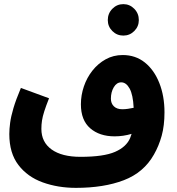

<svg xmlns="http://www.w3.org/2000/svg" viewBox="-20 -720 857 928"><path d="M347 188Q260 188 186.5 161.5Q113 135 69 77.5Q25 20 25 -72Q25 -96 29 -126.5Q33 -157 45 -197.5Q57 -238 81 -295L217 -245Q202 -207 194 -182Q186 -157 183 -137.5Q180 -118 180 -97Q180 -33 229.5 2.5Q279 38 369 38Q481 38 536 14Q591 -10 609 -53Q613 -63 616 -73Q576 -61 534 -61Q461 -61 416 -100Q371 -139 371 -216Q371 -260 385.5 -302.5Q400 -345 427 -379Q454 -413 491 -433.5Q528 -454 573 -454Q635 -454 680 -418Q725 -382 750 -319Q775 -256 775 -177Q775 -113 761.5 -64Q748 -15 724 27Q675 114 578.5 151Q482 188 347 188ZM516 -243Q516 -220 530.5 -206Q545 -192 571 -192Q584 -192 598 -194Q612 -196 626 -199Q623 -262 606.5 -292Q590 -322 566 -322Q544 -322 530 -298.5Q516 -275 516 -243ZM576 -548Q545 -548 523 -570Q501 -592 501 -623Q501 -655 523 -677.5Q545 -700 576 -700Q607 -700 629 -677.5Q651 -655 651 -623Q651 -592 629 -570Q607 -548 576 -548Z"/></svg>

Font: Noto Sans Arabic SemCond ExtBd
Style: Regular
Weight: 800
Width: 4
Designer: Monotype Design Team, Nadine Chahine, Nizar Qandah and Khaled Hosny
Foundry: Monotype Imaging Inc.
Version: Version 2.012; ttfautohint (v1.8.4.7-5d5b)